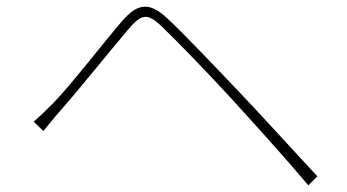

<svg xmlns="http://www.w3.org/2000/svg" viewBox="-20 -627 1040 576"><path d="M81 -262 110 -234C123 -249 143 -275 161 -295C211 -351 308 -472 364 -538C404 -585 421 -590 466 -547C514 -501 611 -400 668 -338C738 -261 830 -160 905 -71L932 -98C855 -181 758 -288 690 -359C633 -419 538 -519 484 -570C425 -626 390 -615 343 -560C286 -493 190 -369 140 -318C118 -296 103 -281 81 -262Z"/></svg>

Font: Source Han Sans JP VF
Style: Regular
Weight: 250
Designer: Ryoko NISHIZUKA 西塚涼子 (kana, bopomofo & ideographs); Paul D. Hunt (Latin, Greek & Cyrillic); Sandoll Communications 산돌커뮤니
Foundry: Adobe
Version: Version 2.004;hotconv 1.0.118;makeotfexe 2.5.65603